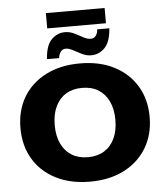

<svg xmlns="http://www.w3.org/2000/svg" viewBox="-58 -916 843 977"><g transform="rotate(-5 363.0 -427.0)"><path d="M363 10Q263 10 188.5 -28Q114 -66 73.5 -134Q33 -202 33 -292Q33 -382 73.5 -450Q114 -518 188.5 -556Q263 -594 363 -594Q463 -594 537 -556Q611 -518 652 -450Q693 -382 693 -292Q693 -202 652 -134Q611 -66 537 -28Q463 10 363 10ZM363 -115Q411 -115 445.5 -136Q480 -157 499 -197Q518 -237 518 -292Q518 -347 499 -387Q480 -427 445.5 -448Q411 -469 363 -469Q315 -469 280.5 -448Q246 -427 227 -387Q208 -347 208 -292Q208 -237 227 -197Q246 -157 280.5 -136Q315 -115 363 -115ZM425 -630Q400 -630 377 -641.5Q354 -653 334 -664Q314 -675 298 -675Q281 -675 271.5 -662Q262 -649 260 -630H198Q203 -701 232.5 -730Q262 -759 301 -759Q326 -759 349 -747.5Q372 -736 392 -725Q412 -714 429 -714Q446 -714 455.5 -727Q465 -740 466 -759H528Q523 -689 493.5 -659.5Q464 -630 425 -630ZM213 -786V-864H513V-786Z"/></g></svg>

Font: Rokkitt ExtraBold
Style: Regular
Weight: 800
Version: Version 3.103